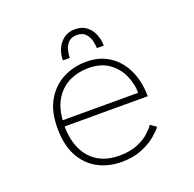

<svg xmlns="http://www.w3.org/2000/svg" viewBox="-123 -807 955 944"><g transform="rotate(-20 355.0 -335.0)"><path d="M580 -92Q568.5 -76 539.8 -51.5Q511 -27 465.5 -8Q420 11 358 11Q290 11 235.2 -18.2Q180.5 -47.5 148.8 -106Q117 -164.5 117 -252.5Q117 -342 151.2 -399.2Q185.5 -456.5 241 -484.2Q296.5 -512 360.5 -512Q432.5 -512 483.5 -477.2Q534.5 -442.5 561.2 -383Q588 -323.5 588 -249H153Q154 -144 207.5 -83Q261 -22 358 -22Q415 -22 454 -38.5Q493 -55 516.5 -76.8Q540 -98.5 549 -113.5ZM359.5 -479Q306 -479 261.5 -457.8Q217 -436.5 188.5 -392.8Q160 -349 154.5 -281H549.5Q549.5 -327.5 529.2 -373.2Q509 -419 467 -449Q425 -479 359.5 -479ZM256 -557Q256 -588 268.2 -616.5Q280.5 -645 304.5 -663Q328.5 -681 364 -681Q399.5 -681 423 -663Q446.5 -645 458.2 -616.5Q470 -588 470 -557H434Q434 -572.5 428.8 -594.8Q423.5 -617 408.2 -634Q393 -651 363 -651Q332.5 -651 317.2 -634Q302 -617 297 -594.8Q292 -572.5 292 -557Z"/></g></svg>

Font: League Mono Thin
Style: Regular
Weight: 100
Width: 6
Designer: Tyler Finck
Foundry: The League of Moveable Type / Tyler Finck
Version: Version 2.300;RELEASE